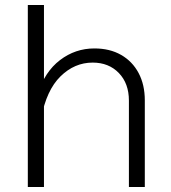

<svg xmlns="http://www.w3.org/2000/svg" viewBox="-20 -753 690 773"><path d="M499 0V-348Q499 -417 458.5 -459Q418 -501 353 -501Q280 -501 223.5 -445.5Q167 -390 146 -278L133 -377Q160 -464 221.5 -511Q283 -558 360 -558Q422 -558 467.5 -532Q513 -506 538 -459Q563 -412 563 -349V0ZM92 0V-733H157V0Z"/></svg>

Font: Azeret Mono ExtraLight
Style: Regular
Weight: 250
Designer: Martin Vácha
Foundry: Displaay
Version: Version 1.002